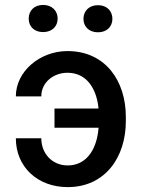

<svg xmlns="http://www.w3.org/2000/svg" viewBox="-20 -744 573 774"><path d="M252 -450.7C328.1 -450.7 366.2 -389.2 376 -317.4L377 -306.6H199.7V-229H377.4C377 -223.1 376.5 -217.3 375.5 -211.4C365.7 -139.2 327.6 -77.1 252.9 -77.1C190.4 -77.1 146.5 -125 146.5 -186.5H43.9C43.9 -71.3 131.3 10.3 252.9 10.3C404.3 10.3 487.3 -110.8 487.3 -255.4V-272.9C487.3 -418 404.8 -538.1 252 -538.1C141.1 -538.1 43.9 -456.5 43.9 -355.5H146.5C146.5 -412.6 196.3 -450.7 252 -450.7ZM95.7 -668.9C95.7 -637.7 117.2 -614.7 153.8 -614.7C189.9 -614.7 212.4 -637.7 212.4 -668.9C212.4 -700.2 189.9 -724.1 153.8 -724.1C117.2 -724.1 95.7 -700.2 95.7 -668.9ZM316.4 -668C316.4 -637.2 338.4 -613.8 375 -613.8C411.1 -613.8 433.1 -637.2 433.1 -668C433.1 -699.2 411.1 -723.1 375 -723.1C338.4 -723.1 316.4 -699.2 316.4 -668Z"/></svg>

Font: Bert Sans Medium
Style: Regular
Weight: 500
Designer: Christian Robertson (Google), Cristiano Sobral
Foundry: Google, Cristiano Sobral
Version: Version 3.101